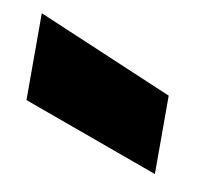

<svg xmlns="http://www.w3.org/2000/svg" viewBox="-43 -909 410 357"><g transform="rotate(10 162.0 -731.0)"><path d="M269 -750V-602L10 -696V-860Z"/></g></svg>

Font: Poppins Black A&M
Style: Regular
Weight: 900
Designer: Ninad Kale (Devanagari), Jonny Pinhorn (Latin)
Foundry: Indian Type Foundry
Version: 4.004